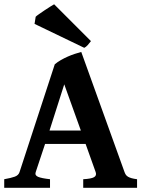

<svg xmlns="http://www.w3.org/2000/svg" viewBox="-20 -889 679 909"><path d="M362.8 -271 284.2 -489.7 214.4 -271ZM193.4 -207.5 148.9 -73.7Q144 -58.6 160.4 -51.8Q176.8 -44.9 216.8 -40.5V0H0V-40.5Q33.2 -46.4 50.3 -52.7Q67.4 -59.1 72.3 -73.7L239.3 -584.5Q252.4 -595.7 268.3 -604.7Q284.2 -613.8 300.8 -621.1Q317.4 -628.4 333.7 -633.8Q350.1 -639.2 364.7 -643.1L569.8 -73.7Q572.3 -66.9 575.9 -61.5Q579.6 -56.2 586.2 -52.2Q592.8 -48.3 603 -45.4Q613.3 -42.5 628.9 -40.5V0H374V-40.5Q411.6 -42.5 425 -50Q438.5 -57.6 433.1 -73.7L385.3 -207.5ZM410.6 -694.3Q403.8 -685.1 395.5 -675.8Q387.2 -666.5 378.9 -662.6L143.6 -775.9L148.9 -809.6Q152.3 -813.5 164.6 -822Q176.8 -830.6 190.9 -840.1Q205.1 -849.6 218 -857.7Q231 -865.7 236.3 -868.7Z"/></svg>

Font: Gentium Book Basic
Style: Bold
Weight: 700
Designer: J. Victor Gaultney and Annie Olsen
Foundry: SIL International
Version: Version 1.102; 2013; Maintenance release